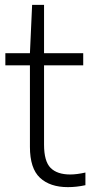

<svg xmlns="http://www.w3.org/2000/svg" viewBox="-20 -760 376 789"><path d="M259 9Q185.5 9 144.2 -29.5Q103 -68 103 -156.5V-491.5H2V-541.5H103L112 -740H161V-541.5H322V-491.5H161V-165.5Q161 -97 188 -70Q215 -43 268.5 -43Q295.5 -43 331 -51V1Q294.5 9 259 9Z"/></svg>

Font: Encode Sans SmCnd Lt
Style: Regular
Weight: 300
Width: 4
Designer: Multiple Designers
Foundry: Impallari Type
Version: Version 3.002; ttfautohint (v1.8.3) -l 8 -r 50 -G 200 -x 14 